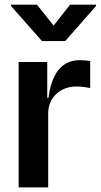

<svg xmlns="http://www.w3.org/2000/svg" viewBox="-20 -815 438 835"><path d="M27.7 -794.7V-789.1L162.6 -636.4H263.5L397.7 -789.1V-794.7H284.8L213.1 -703.8L140.6 -794.7ZM189.6 0V-321C188.9 -389.9 241.1 -438.9 312.5 -438.9C333.5 -438.9 360.4 -435 372.2 -431.8V-549.7C360.1 -551.8 340.2 -553.3 326 -553.3C262.8 -553.3 206.3 -513.5 191.1 -389.9H185.4V-545.5H61.1V0Z"/></svg>

Font: Riot Sans 2.0
Style: Bold
Weight: 600
Designer: Rasmus Andersson
Foundry: rsms
Version: Version 3.006;hotconv 1.0.109;makeotfexe 2.5.65596